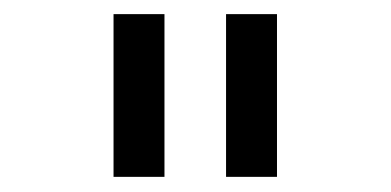

<svg xmlns="http://www.w3.org/2000/svg" viewBox="-20 -624 540 265"><path d="M362.3 -604.5V-379.9H292V-604.5ZM207 -604.5V-379.9H136.7V-604.5Z"/></svg>

Font: BabelStone Pseudographica Colour
Style: Regular
Weight: 400
Designer: Andrew West
Foundry: BabelStone
Version: Version 16.0.0